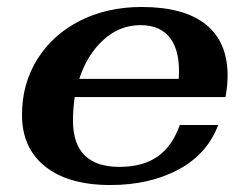

<svg xmlns="http://www.w3.org/2000/svg" viewBox="-20 -520 712 550"><path d="M189 -175Q189 -42 322 -42Q390 -42 432 -72Q474 -102 495 -162H605Q574 -79 491.5 -34.5Q409 10 296 10Q176 10 109.5 -43Q43 -96 43 -191Q43 -280 87 -350.5Q131 -421 209 -460.5Q287 -500 386 -500Q507 -500 569.5 -450Q632 -400 632 -303Q632 -275 626 -242H194Q189 -207 189 -175ZM207 -294H492Q497 -370 469 -409Q441 -448 382 -448Q323 -448 276.5 -406Q230 -364 207 -294Z"/></svg>

Font: Fahkwang
Style: Bold Italic
Weight: 700
Italic angle: -10°
Designer: Suppakit Chalermlarp | Katatrad Co.,Ltd.
Foundry: Cadson Demak Co.,Ltd.
Version: Version 1.000; ttfautohint (v1.6)